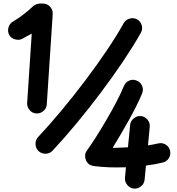

<svg xmlns="http://www.w3.org/2000/svg" viewBox="-20 -852 1024 1108"><path d="M189.5 -197.3C204.6 -196.3 218.3 -201.2 230.5 -211.4C242.7 -221.7 249 -234.4 250 -250L284.2 -771C285.2 -787.1 279.8 -801.3 268.6 -813.5C257.3 -825.7 243.7 -831.5 227.5 -831.5H210.4C197.3 -831.5 178.7 -823.7 171.4 -816.4C136.2 -783.2 95.2 -751 54.7 -727.5C41.5 -720.2 33.2 -708.5 28.8 -692.9C24.4 -677.2 26.4 -662.6 33.7 -649.4C41 -636.7 52.7 -628.4 68.8 -624.5C84.5 -620.1 99.1 -622.1 112.3 -629.9C127.4 -639.2 145 -647.9 163.1 -657.7L136.7 -257.8C135.7 -242.7 140.6 -229 150.9 -216.8C161.1 -204.6 173.8 -198.2 189.5 -197.3ZM202.6 20C213.9 30.3 228 35.6 244.1 35.2C260.3 34.7 273.4 28.3 283.7 17.1C461.9 -172.9 680.7 -462.9 793 -663.1C800.3 -676.3 802.2 -690.9 797.9 -706.1C793.5 -721.2 784.2 -732.9 771 -740.2C757.8 -747.6 743.7 -749 728 -744.6C712.4 -740.2 700.7 -731 693.4 -717.8C590.3 -530.8 369.6 -241.2 199.7 -61C189.5 -49.8 184.6 -36.1 185.1 -20C185.5 -3.9 191.4 9.8 202.6 20ZM793 -182.1C777.8 -183.6 764.2 -179.2 752 -168.9C739.3 -158.7 732.4 -146 731 -130.9L718.3 -2C689.5 -0.5 659.2 1 629.9 1.5C689.5 -96.7 764.6 -224.1 800.3 -313.5C806.2 -328.1 806.2 -342.8 799.8 -356.9C793.5 -371.1 782.7 -381.3 768.6 -387.2C753.9 -393.1 739.3 -393.1 725.1 -386.7C710.9 -380.4 700.7 -369.6 694.8 -355.5C655.3 -254.4 535.2 -56.2 481.9 16.1C471.7 29.3 468.8 44.4 472.7 61C476.1 77.6 484.4 90.3 497.6 98.6C502.9 101.1 515.6 105.5 520 106C576.2 113.8 642.1 115.7 707 113.3L701.2 174.3C699.7 189.5 704.6 203.1 714.8 215.8C725.1 228 737.3 234.9 752.4 236.3C767.6 237.8 781.7 233.4 793.9 223.1C806.2 212.9 813 200.2 814.5 185.1L822.3 103.5C857.9 99.1 890.1 93.3 919.4 85.9C934.6 82.5 946.3 73.7 954.6 60.5C962.9 46.9 964.8 32.7 961.4 17.6C958 2.4 949.7 -9.3 936 -17.6C922.4 -25.9 908.2 -27.8 893.1 -24.4C876 -20 856 -16.6 834 -13.2L844.2 -120.1C845.7 -135.3 841.3 -149.4 831.1 -161.6C820.8 -173.8 808.1 -180.7 793 -182.1Z"/></svg>

Font: Mikhak Black
Style: Regular
Weight: 900
Designer: Amin Abedi
Version: Version 3.2